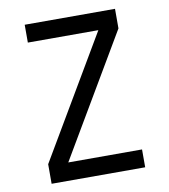

<svg xmlns="http://www.w3.org/2000/svg" viewBox="-82 -800 764 869"><g transform="rotate(-10 300.0 -365.0)"><path d="M85 0V-90L414 -648H90V-730H505V-640L176 -82H515V0Z"/></g></svg>

Font: JetBrainsMono Nerd Font Mono
Style: Regular
Weight: 400
Monospace: yes
Designer: Philipp Nurullin, Konstantin Bulenkov
Foundry: JetBrains
Version: Version 2.304; ttfautohint (v1.8.4.7-5d5b);Nerd Fonts 2.3.0